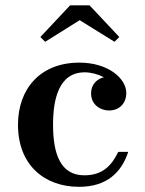

<svg xmlns="http://www.w3.org/2000/svg" viewBox="-20 -712 562 742"><path d="M288 -634 422.5 -550.5 441 -569 326 -691.5H251L136 -569L154.5 -550.5ZM475.5 -125H437C412 -74 378.5 -34.5 306 -34.5C214.5 -34.5 185 -115.5 185 -230C185 -324 205 -432.5 307.5 -432.5C331.5 -432.5 358.5 -425.5 381.5 -413.5C353.5 -406.5 332 -385 332 -351.5C332 -305 370.5 -285 401.5 -285C438.5 -285 468 -310 468 -352.5C468 -410 396.5 -470 287 -470C133.5 -470 49.5 -366.5 49.5 -230C49.5 -74 152 10 285.5 10C392.5 10 449.5 -45.5 475.5 -125Z"/></svg>

Font: Bodoni* 06pt Medium
Style: Regular
Weight: 500
Version: Version 2.3